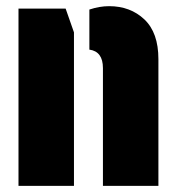

<svg xmlns="http://www.w3.org/2000/svg" viewBox="-20 -603 569 623"><path d="M270 -442V-572Q303 -583 334 -583Q403 -583 448.5 -540Q494 -497 494 -411V0H314V-382Q314 -436 270 -442ZM220 -498V0H40V-575H193Z"/></svg>

Font: Protest Guerrilla
Style: Regular
Weight: 400
Designer: Octavio Pardo
Foundry: Ashler Design
Version: Version 2.005; ttfautohint (v1.8.4.7-5d5b)